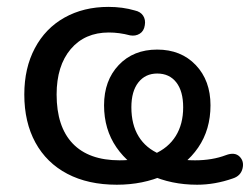

<svg xmlns="http://www.w3.org/2000/svg" viewBox="-20 -516 711 546"><path d="M49.1 -247.3Q49.1 -322.5 79.1 -378.9Q109 -435.4 163.3 -465.9Q217.7 -496.4 288.3 -496.4Q329 -496.4 363.6 -486.2Q379.5 -482.8 387 -471.4Q394.5 -460 391.8 -444.4Q389.4 -427.6 377.4 -420.2Q365.4 -412.7 350 -415.4Q319.3 -423.6 289.5 -423.6Q221.1 -423.6 181 -376.2Q141 -328.8 141 -247.3Q141 -155.8 186.7 -107.9Q232.5 -60.1 320 -60.1Q377.2 -60.1 417.9 -77.6Q458.6 -95.2 479.7 -129.1Q500.9 -163 500.9 -210.9Q500.9 -256.6 481.3 -281.8Q461.7 -306.9 427 -306.9Q393.5 -306.9 373.6 -281.8Q353.6 -256.6 353.6 -210.9Q353.6 -161.7 374.2 -128.1Q394.7 -94.5 435.1 -77.3Q475.5 -60.1 534.6 -60.1Q583.7 -60.1 622.4 -74.8Q647.6 -84.3 661.3 -70.7Q674.9 -57.2 669.6 -36.4Q664.3 -15.6 642 -8.5Q591.2 9.3 540.6 9.3Q467.1 9.3 406.7 -18.4Q346.3 -46 311.1 -97Q275.9 -148.1 275.9 -216.5Q275.9 -287 317.6 -331Q359.2 -375 427 -375Q494.7 -375 536.7 -331Q578.6 -287 578.6 -216.5Q578.6 -147.5 543.6 -96.4Q508.6 -45.4 447.8 -18.1Q387 9.3 312.2 9.3Q230.5 9.3 171.5 -21.7Q112.4 -52.7 80.7 -110.6Q49.1 -168.4 49.1 -247.3Z"/></svg>

Font: SN Pro Thin
Style: Regular
Weight: 200
Designer: Tobias Whetton
Foundry: Supernotes
Version: Version 1.003;Glyphs 3.3 (3324)